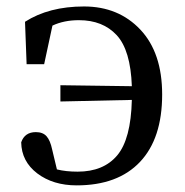

<svg xmlns="http://www.w3.org/2000/svg" viewBox="-20 -554 566 588"><path d="M61.5 -357.4 56.6 -487.3Q129.9 -534.2 237.3 -534.2Q342.8 -534.2 409.7 -463.4Q476.6 -392.6 476.6 -264.6Q476.6 -129.9 408.7 -58.1Q340.8 13.7 214.8 13.7Q142.6 13.7 94.2 -22.9Q45.9 -59.6 44.9 -118.2Q55.7 -149.4 89.8 -149.4Q111.3 -149.4 122.6 -136.7Q133.8 -124 139.6 -96.7L154.3 -35.2Q181.6 -28.3 217.8 -28.3Q296.9 -28.3 338.9 -78.1Q380.9 -127.9 383.8 -248L165 -243.2V-293L383.8 -290Q379.9 -400.4 337.4 -446.3Q294.9 -492.2 221.7 -492.2Q175.8 -492.2 140.6 -475.6L115.2 -357.4Z"/></svg>

Font: GenYoMin TW TTF Medium
Style: Regular
Weight: 500
Version: Version 1.300